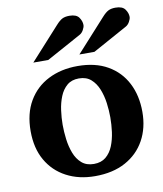

<svg xmlns="http://www.w3.org/2000/svg" viewBox="-84 -802 751 882"><g transform="rotate(-10 292.0 -361.0)"><path d="M553.2 -241.2Q553.2 -166.5 521.7 -109.4Q490.2 -52.2 431.2 -20Q372.1 12.2 289.1 12.2Q213.4 12.2 155.3 -18.6Q97.2 -49.3 64.7 -106.2Q32.2 -163.1 32.2 -242.2Q32.2 -324.2 65.9 -381.8Q99.6 -439.5 159.2 -469.7Q218.8 -500 295.9 -500Q378.4 -500 435.8 -467Q493.2 -434.1 523.2 -375.7Q553.2 -317.4 553.2 -241.2ZM403.8 -242.2Q403.8 -273.9 399.2 -308.8Q394.5 -343.8 382.3 -374.3Q370.1 -404.8 348.4 -423.8Q326.7 -442.9 292 -442.9Q258.3 -442.9 236.8 -424.6Q215.3 -406.2 203.4 -376.7Q191.4 -347.2 186.8 -312.7Q182.1 -278.3 182.1 -246.1Q182.1 -213.9 186.5 -178.7Q190.9 -143.6 202.6 -112.8Q214.4 -82 236.3 -63Q258.3 -43.9 293 -43.9Q327.1 -43.9 348.9 -62Q370.6 -80.1 382.6 -109.6Q394.5 -139.2 399.2 -173.8Q403.8 -208.5 403.8 -242.2ZM571.3 -681.2Q571.3 -671.4 563.7 -658.2Q556.2 -645 544.9 -639.2L384.3 -550.8H314L451.2 -702.1Q467.8 -720.7 481 -727.3Q494.1 -733.9 514.2 -733.9Q546.4 -733.9 558.8 -716.6Q571.3 -699.2 571.3 -681.2ZM356 -681.2Q356 -671.4 348.6 -658.2Q341.3 -645 330.1 -639.2L168.9 -550.8H99.1L236.3 -702.1Q252.9 -720.7 265.9 -727.3Q278.8 -733.9 299.3 -733.9Q331.5 -733.9 343.8 -716.6Q356 -699.2 356 -681.2Z"/></g></svg>

Font: Charis
Style: Bold
Weight: 700
Designer: Walt Agee, Miriam Martin, Annie Olsen, Victor Gaultney, Lorna Priest, Alan Ward, Bob Hallissy, Martin Hosken, Sharon Cor
Foundry: SIL Global
Version: Version 7.000